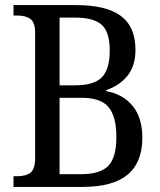

<svg xmlns="http://www.w3.org/2000/svg" viewBox="-20 -734 627 754"><path d="M33 -42H48Q83 -42 100.5 -56.5Q118 -71 118 -113V-605Q118 -645 100 -659Q82 -673 48 -673H33V-714H279Q397 -714 454.5 -671.5Q512 -629 512 -538Q512 -476 481 -437Q450 -398 397 -380V-376Q462 -365 500.5 -318.5Q539 -272 539 -193Q539 -96 481 -48Q423 0 305 0H33ZM275 -399Q350 -399 380.5 -431Q411 -463 411 -535Q411 -608 379.5 -636.5Q348 -665 273 -665H214V-399ZM299 -50Q374 -50 405.5 -83Q437 -116 437 -196Q437 -276 406.5 -313Q376 -350 301 -350H214V-50Z"/></svg>

Font: Noto Serif Narrow
Style: Regular
Weight: 400
Width: 4
Designer: Monotype Design Team
Foundry: Monotype Imaging Inc.
Version: Version 1.001